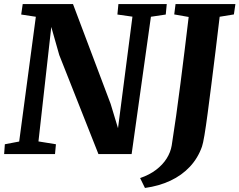

<svg xmlns="http://www.w3.org/2000/svg" viewBox="-22 -763 1186 951"><path d="M-1.5 0 2 -48.5 73 -62 155.5 -680 83 -691 90.5 -743H339.5L526 -248.5L562.5 -128L634 -680.5L559.5 -691L564.5 -743H804L799 -691L725.5 -680L630 0H465.5L271.5 -490.5L232 -629.5L168.5 -62.5L255 -48.5L250.5 0ZM696 168 672 119Q718.5 103 751.2 78Q784 53 803.5 22Q823 -9 828.5 -42.5Q839.5 -111.5 850.5 -189.8Q861.5 -268 872 -350.5Q882.5 -433 892.8 -516.2Q903 -599.5 912.5 -679L841 -691.5L847.5 -743H1144L1136.5 -691.5L1066 -680Q1056 -595 1045.5 -509.2Q1035 -423.5 1025 -344.8Q1015 -266 1006.5 -201.5Q998 -137 990.8 -94Q983.5 -51 978.5 -37Q958.5 20 918.5 62.8Q878.5 105.5 822 132Q765.5 158.5 696 168Z"/></svg>

Font: Merriweather ExtraBold
Style: Italic
Weight: 800
Italic angle: -7.8°
Version: Version 2.101